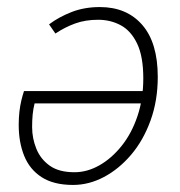

<svg xmlns="http://www.w3.org/2000/svg" viewBox="-20 -512 509 544"><path d="M187 12Q132 12 98 -10Q64 -32 48.5 -70.5Q33 -109 33 -158Q33 -178 35 -195.5Q37 -213 40.5 -227.5Q44 -242 48 -254H396L389 -219H78Q74 -203 72.5 -187Q71 -171 71 -152Q71 -120 83 -90.5Q95 -61 121 -42.5Q147 -24 191 -24Q227 -24 261.5 -43.5Q296 -63 324.5 -98.5Q353 -134 369.5 -183Q386 -232 386 -290Q386 -352 368.5 -388.5Q351 -425 322 -440.5Q293 -456 258 -456Q222 -456 193 -445.5Q164 -435 137 -417L119 -443Q147 -464 183 -478Q219 -492 263 -492Q339 -492 383 -441.5Q427 -391 427 -294Q427 -227 406.5 -170.5Q386 -114 351.5 -73.5Q317 -33 274.5 -10.5Q232 12 187 12Z"/></svg>

Font: Source Sans 3 Light
Style: Italic
Weight: 300
Italic angle: -11°
Designer: Paul D. Hunt
Foundry: Adobe
Version: Version 3.046;hotconv 1.0.118;makeotfexe 2.5.65603